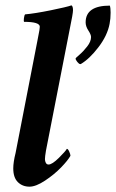

<svg xmlns="http://www.w3.org/2000/svg" viewBox="-20 -700 439 728"><path d="M266.6 -478.5Q266.6 -480 281.2 -492.4Q295.9 -504.9 310.5 -523.7Q325.2 -542.5 325.2 -559.6Q325.2 -568.8 314.9 -584.5Q304.7 -600.1 304.7 -615.2Q304.7 -678.7 396.5 -678.7Q399.4 -669.9 399.4 -652.3Q399.4 -628.9 395.5 -609.4Q387.2 -565.4 353.3 -521Q319.3 -476.6 286.1 -457H284.2Q279.8 -457 273.2 -465.1Q266.6 -473.1 266.6 -478.5ZM122.1 -546.9Q123 -552.7 125.5 -564.7Q127.9 -576.7 129.4 -585.2Q130.9 -593.8 130.9 -598.6Q130.9 -617.2 71.3 -617.2Q69.3 -620.1 70.8 -631.3Q72.3 -642.6 75.2 -645.5Q112.8 -648.9 172.9 -661.1Q232.9 -673.3 251 -679.7Q256.8 -676.3 256.8 -661.1Q256.8 -648.9 244.1 -587.9L154.3 -128.9Q150.4 -105.5 150.4 -96.7Q150.4 -88.9 153.8 -82.5Q157.2 -76.2 164.1 -76.2Q177.7 -76.2 203.4 -101.6Q229 -127 233.4 -135.7Q237.8 -135.7 242.4 -125.5Q247.1 -115.2 247.1 -109.4Q237.8 -92.3 211.9 -65.4Q186 -38.6 151.1 -15.4Q116.2 7.8 91.8 7.8Q65.4 7.8 47.9 -9.3Q30.3 -26.4 30.3 -61.5Q30.3 -85 39.1 -120.1Z"/></svg>

Font: Amiri
Style: Bold Slanted
Weight: 700
Italic angle: 9°
Designer: Khaled Hosny
Version: Version 000.107